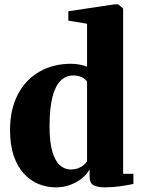

<svg xmlns="http://www.w3.org/2000/svg" viewBox="-20 -838 641 870"><path d="M233.5 11Q192 11 154.8 -4.2Q117.5 -19.5 88.2 -51.2Q59 -83 42.2 -132.2Q25.5 -181.5 25.5 -249Q25.5 -340.5 59.8 -407.8Q94 -475 156.5 -512Q219 -549 302.5 -549Q323.5 -549 342.8 -545Q362 -541 374.5 -535.5V-730.5L289.5 -744.5V-787L500 -818.5H515.5L538 -799.5V-50.5H584.5V-4.5Q565 0 527.8 5.5Q490.5 11 456 11Q424.5 11 405.2 2Q386 -7 386 -39V-70.5Q373.5 -48 350.5 -29.5Q327.5 -11 297.2 0Q267 11 233.5 11ZM300 -70Q318.5 -70 333 -75.2Q347.5 -80.5 358 -89.2Q368.5 -98 374.5 -107V-468Q367 -481 350 -488.5Q333 -496 312.5 -496Q279 -496 255 -472.8Q231 -449.5 218 -399.8Q205 -350 204.5 -269.5Q204 -195.5 217 -151.5Q230 -107.5 251.8 -88.8Q273.5 -70 300 -70Z"/></svg>

Font: Merriweather 72pt Black
Style: Regular
Weight: 900
Version: Version 2.100